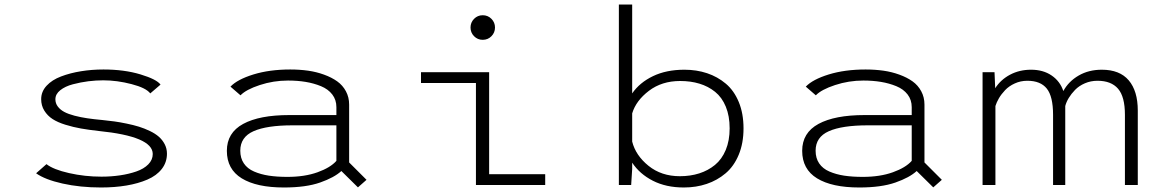

<svg xmlns="http://www.w3.org/2000/svg" viewBox="-20 -820 5140 851"><path d="M427.5 11Q335 11 257 -6.5Q179 -24 140 -52L186 -92.5Q216.5 -68.5 286.2 -52.8Q356 -37 429.5 -37Q472.5 -37 511.8 -42.8Q551 -48.5 584.2 -60Q617.5 -71.5 637.2 -91.5Q657 -111.5 657 -137.5Q657 -215.5 417 -239.5Q372.5 -244.5 338.5 -250.5Q304.5 -256.5 269.8 -267.2Q235 -278 212.8 -292.5Q190.5 -307 176.5 -329.5Q162.5 -352 162.5 -380.5Q162.5 -414 186.5 -440Q210.5 -466 250.8 -481.2Q291 -496.5 338.8 -504.2Q386.5 -512 438.5 -512Q531 -512 602.8 -490.2Q674.5 -468.5 691.5 -445L646 -406Q627.5 -430.5 563 -447.2Q498.5 -464 437.5 -464Q405.5 -464 371.5 -459.8Q337.5 -455.5 303.2 -446.5Q269 -437.5 247.2 -420.2Q225.5 -403 225.5 -380Q225.5 -362 236.2 -347.8Q247 -333.5 264.8 -324Q282.5 -314.5 310.2 -307.2Q338 -300 366.8 -295.8Q395.5 -291.5 434 -288Q462.5 -285 486.8 -281.8Q511 -278.5 541.2 -272.2Q571.5 -266 595.8 -258.5Q620 -251 644 -239.5Q668 -228 684 -214Q700 -200 710 -180.8Q720 -161.5 720 -139Q720 -100.5 697 -71Q674 -41.5 633.2 -24Q592.5 -6.5 540.8 2.2Q489 11 427.5 11Z M1266.5 -512Q1308 -512 1345.2 -506.8Q1382.5 -501.5 1416.2 -489.2Q1450 -477 1474.5 -459.5Q1499 -442 1513.2 -415.5Q1527.5 -389 1527.5 -356.5V-100L1604.5 -23L1566.5 10.5L1493 -62Q1461.5 -33 1398.8 -11Q1336 11 1238.5 11Q1117.5 11 1051.5 -29.5Q985.5 -70 985.5 -151.5Q985.5 -231.5 1057.8 -270.8Q1130 -310 1262 -310H1471V-345Q1471 -377.5 1452.8 -401.2Q1434.5 -425 1402.8 -438Q1371 -451 1334.8 -457Q1298.5 -463 1256.5 -463Q1192 -463 1131.2 -443Q1070.5 -423 1046 -397.5L1001.5 -436Q1032 -468 1103.2 -490Q1174.5 -512 1266.5 -512ZM1254 -36Q1330.5 -36 1387.5 -56.5Q1444.5 -77 1471 -107V-264.5H1276.5Q1162.5 -264.5 1103.8 -238.5Q1045 -212.5 1045 -152Q1045 -119 1060.8 -95.8Q1076.5 -72.5 1106 -59.8Q1135.5 -47 1171.5 -41.5Q1207.5 -36 1254 -36Z M2119.5 -643.5Q2097 -643.5 2081.2 -659.5Q2065.5 -675.5 2065.5 -698Q2065.5 -720.5 2081.2 -736.5Q2097 -752.5 2119.5 -752.5Q2142.5 -752.5 2158.2 -736.5Q2174 -720.5 2174 -698Q2174 -675.5 2158.2 -659.5Q2142.5 -643.5 2119.5 -643.5ZM2148 -48H2396.5V0H2089.5V-452H1846V-500H2148Z M2723 0V-800H2782V-406Q2815 -454 2874.2 -482.5Q2933.5 -511 3013.5 -511Q3067.5 -511 3114 -495.5Q3160.5 -480 3197 -449.2Q3233.5 -418.5 3254.5 -367.8Q3275.5 -317 3275.5 -251Q3275.5 -185 3254.2 -134Q3233 -83 3196 -51.8Q3159 -20.5 3112.2 -4.8Q3065.5 11 3011 11Q2932 11 2873.5 -19Q2815 -49 2782 -99V-71L2777.5 0ZM2994.5 -461Q2913.5 -461 2856.2 -417.5Q2799 -374 2782 -317.5V-192.5Q2797.5 -131 2854.5 -85Q2911.5 -39 2993.5 -39Q3040 -39 3079.2 -51.5Q3118.5 -64 3149 -89Q3179.5 -114 3196.8 -155.5Q3214 -197 3214 -251Q3214 -306 3197 -347.2Q3180 -388.5 3149.5 -413Q3119 -437.5 3080.2 -449.2Q3041.5 -461 2994.5 -461Z M3816.5 -512Q3858 -512 3895.2 -506.8Q3932.5 -501.5 3966.2 -489.2Q4000 -477 4024.5 -459.5Q4049 -442 4063.2 -415.5Q4077.5 -389 4077.5 -356.5V-100L4154.5 -23L4116.5 10.5L4043 -62Q4011.5 -33 3948.8 -11Q3886 11 3788.5 11Q3667.5 11 3601.5 -29.5Q3535.5 -70 3535.5 -151.5Q3535.5 -231.5 3607.8 -270.8Q3680 -310 3812 -310H4021V-345Q4021 -377.5 4002.8 -401.2Q3984.5 -425 3952.8 -438Q3921 -451 3884.8 -457Q3848.5 -463 3806.5 -463Q3742 -463 3681.2 -443Q3620.5 -423 3596 -397.5L3551.5 -436Q3582 -468 3653.2 -490Q3724.5 -512 3816.5 -512ZM3804 -36Q3880.5 -36 3937.5 -56.5Q3994.5 -77 4021 -107V-264.5H3826.5Q3712.5 -264.5 3653.8 -238.5Q3595 -212.5 3595 -152Q3595 -119 3610.8 -95.8Q3626.5 -72.5 3656 -59.8Q3685.5 -47 3721.5 -41.5Q3757.5 -36 3804 -36Z M4335 0V-500H4388L4391 -429Q4415.5 -467 4457 -489Q4498.5 -511 4550 -511Q4603.5 -511 4641 -485.5Q4678.5 -460 4693 -416.5Q4716.5 -459.5 4761 -485.2Q4805.5 -511 4863.5 -511Q4943 -511 4983 -463.8Q5023 -416.5 5023 -330V0H4966V-311Q4966 -391.5 4935.5 -426.8Q4905 -462 4844.5 -462Q4814.5 -462 4788.5 -450.8Q4762.5 -439.5 4745.2 -421.8Q4728 -404 4717 -385.8Q4706 -367.5 4701.5 -350V0H4647.5V-311Q4647.5 -392.5 4619.8 -427.2Q4592 -462 4533.5 -462Q4503.5 -462 4477.8 -450.2Q4452 -438.5 4435 -420.5Q4418 -402.5 4407.5 -384.5Q4397 -366.5 4392 -350V0Z"/></svg>

Font: League Mono Wide UltraLight
Style: Regular
Weight: 200
Width: 8
Designer: Tyler Finck
Foundry: The League of Moveable Type / Tyler Finck
Version: Version 2.210